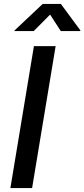

<svg xmlns="http://www.w3.org/2000/svg" viewBox="-20 -964 432 984"><path d="M265.1 -727.5 144.5 0H33.2L153.8 -727.5ZM152.8 -804.7H53.7L54.7 -808.1L198.7 -943.8H292L392.1 -808.1L391.1 -804.7H291.5L236.8 -889.2Z"/></svg>

Font: Inter 17pt Medium
Style: Italic
Weight: 500
Italic angle: -9.3988°
Version: Version 4.001;git-66647c0bb